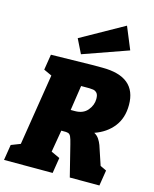

<svg xmlns="http://www.w3.org/2000/svg" viewBox="-155 -1095 956 1190"><g transform="rotate(15 323.5 -500.5)"><path d="M-12 0 4 -100 63 -123 136 -581 84 -605 100 -705 363 -710H429Q648 -710 648 -529Q648 -445 604 -389Q560 -333 485 -307Q505 -296 516.5 -278.5Q528 -261 535 -242L576 -119L616 -100L600 0H410L360 -200Q352 -233 345.5 -247Q339 -261 328 -264.5Q317 -268 294 -267H284L260 -126L316 -100L300 0ZM385 -566H331L307 -406H334Q387 -406 415 -439.5Q443 -473 443 -513Q443 -540 432.5 -551Q422 -562 408.5 -564Q395 -566 385 -566ZM279 -756 234 -847 509 -1001 568 -858Z"/></g></svg>

Font: Bitter Black
Style: Italic
Weight: 900
Italic angle: -9°
Designer: Sol Matas, and Bitter project Authors
Foundry: Sol Matas
Version: Version 2.001